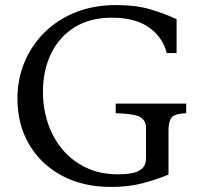

<svg xmlns="http://www.w3.org/2000/svg" viewBox="-20 -730 795 760"><path d="M440 -710Q517 -710 573.5 -693.5Q630 -677 679 -654V-520H640Q624 -583 569.5 -621.5Q515 -660 423 -660Q337 -660 276 -622.5Q215 -585 182.5 -518.5Q150 -452 150 -366Q150 -303 169 -244.5Q188 -186 226 -140Q264 -94 319.5 -67Q375 -40 448 -40Q477 -40 502 -44.5Q527 -49 542.5 -63Q558 -77 558 -105V-224Q558 -250 539 -264Q520 -278 459 -281L438 -282V-320H717V-282L696 -280Q667 -277 657 -261.5Q647 -246 647 -214V-39Q602 -20 546 -5Q490 10 420 10Q308 10 224.5 -35Q141 -80 95 -159Q49 -238 49 -340Q49 -417 77 -484Q105 -551 156.5 -602Q208 -653 280 -681.5Q352 -710 440 -710Z"/></svg>

Font: Hedvig Letters Serif 14pt
Style: Regular
Weight: 400
Designer: Alexander Örn & Tor Weibull
Foundry: Kanon Foundry
Version: Version 1.000; ttfautohint (v1.8.4.7-5d5b)